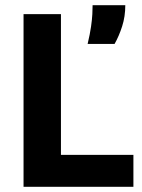

<svg xmlns="http://www.w3.org/2000/svg" viewBox="-20 -714 542 734"><path d="M70 0V-660H213V0ZM99 0V-122H490V0ZM315 -546Q324 -584 328 -612Q332 -640 333 -660Q334 -680 334 -694H459Q459 -651 447 -613.5Q435 -576 418 -546Z"/></svg>

Font: Bricolage Grotesque 24pt
Style: Bold
Weight: 700
Designer: Mathieu Triay
Foundry: Atelier Triay
Version: Version 1.001;gftools[0.9.33.dev8+g029e19f]